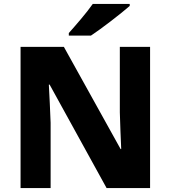

<svg xmlns="http://www.w3.org/2000/svg" viewBox="-20 -951 863 971"><path d="M636 -921V-931H449C418 -886 361 -821 328 -784V-771H440C492 -805 593 -883 636 -921ZM739 0V-714H586V-383C587 -325 591 -254 593 -197H590L303 -714H84V0H236V-330C234 -391 230 -465 227 -523H231L519 0Z"/></svg>

Font: Noto Sans Arabic UI XBd
Style: Regular
Weight: 800
Designer: Monotype Design Team, Nadine Chahine and Nizar Qandah
Foundry: Monotype Imaging Inc.
Version: Version 2.010